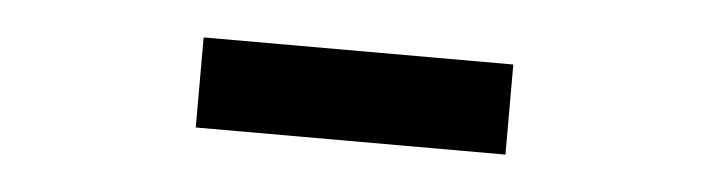

<svg xmlns="http://www.w3.org/2000/svg" viewBox="-24 -404 699 189"><g transform="rotate(5 325.0 -309.5)"><path d="M172 -265V-354H478V-265Z"/></g></svg>

Font: Azeret Mono Thin
Style: Regular
Weight: 400
Version: Version 1.002